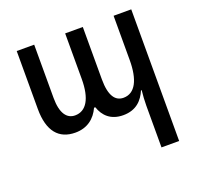

<svg xmlns="http://www.w3.org/2000/svg" viewBox="-127 -630 1026 1002"><g transform="rotate(-20 385.5 -129.5)"><path d="M604 236H702V-495H604V-249C604 -141 572 -75 507 -75C462 -75 433 -112 433 -204V-495H335V-242C335 -133 300 -75 238 -75C193 -75 163 -113 163 -199V-495H66V-173C66 -49 118 10 209 10C276 10 320 -26 344 -79H351C368 -28 406 10 475 10C549 10 585 -33 605 -80H609C606 -51 604 -25 604 4Z"/></g></svg>

Font: Noto Sans Armenian Condensed Medium
Style: Regular
Weight: 500
Width: 3
Designer: Monotype Design Team
Foundry: Monotype Imaging Inc.
Version: Version 2.008